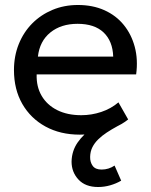

<svg xmlns="http://www.w3.org/2000/svg" viewBox="-20 -525 605 770"><path d="M300 15Q222 15 162.5 -17.5Q103 -50 69.5 -108.2Q36 -166.5 36 -244Q36 -300 55.2 -348Q74.5 -396 109.2 -431Q144 -466 190.8 -485.5Q237.5 -505 292.5 -505Q352 -505 398.8 -484Q445.5 -463 476.2 -425.2Q507 -387.5 520.5 -336.8Q534 -286 526 -226.5H127Q125.5 -177.5 147 -140.8Q168.5 -104 209.2 -83.5Q250 -63 306 -63Q347 -63 386 -76Q425 -89 455 -114.5L494 -46Q470 -26.5 437.2 -12.8Q404.5 1 369 8Q333.5 15 300 15ZM132 -298H434Q432 -360 395.5 -394.8Q359 -429.5 291 -429.5Q225 -429.5 182 -394.8Q139 -360 132 -298ZM373.5 225Q322.5 225 294.8 195.2Q267 165.5 267 123Q268 80 291.5 46.2Q315 12.5 353 -12.8Q391 -38 435 -54L451 -19Q428 -6.5 408.2 6.5Q388.5 19.5 373.8 34Q359 48.5 350.5 65.5Q342 82.5 341.5 104Q341 125.5 351.8 140.2Q362.5 155 387.5 155Q402 155 415.2 150.8Q428.5 146.5 439.5 139L466 199.5Q445.5 211.5 421.8 218.2Q398 225 373.5 225Z"/></svg>

Font: Geologica Roman Light
Style: Regular
Weight: 300
Designer: Sindre Bremnes, Frode Helland
Foundry: Monokrom Skriftforlag AS
Version: Version 1.010;gftools[0.9.28]